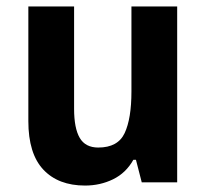

<svg xmlns="http://www.w3.org/2000/svg" viewBox="-20 -566 640 596"><path d="M530 -546V0H420L402 -70H394Q371 -29 331 -9.5Q291 10 244 10Q161 10 114.5 -39.5Q68 -89 68 -190V-546H210V-228Q210 -168 227.5 -138Q245 -108 285 -108Q346 -108 367 -153Q388 -198 388 -282V-546Z"/></svg>

Font: Noto Sans SemiCondensed
Style: Bold
Weight: 700
Width: 4
Designer: Monotype Design Team
Foundry: Monotype Imaging Inc.
Version: Version 2.013; ttfautohint (v1.8.4.7-5d5b)